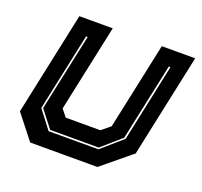

<svg xmlns="http://www.w3.org/2000/svg" viewBox="-100 -653 804 765"><g transform="rotate(20 302.0 -270.0)"><path d="M100.5 0 19.5 -103 112.5 -540H254L175.5 -172L199.5 -141.5H346.5L383.5 -172L462 -540H603.5L510.5 -103L385.5 0ZM154 -67.5H365L453 -144L523 -473.5H516L446 -146L364 -74.5H158L102 -146.5L172 -473.5H165L95 -144.5Z"/></g></svg>

Font: Tourney ExtraBold
Style: Italic
Weight: 800
Italic angle: -12°
Version: Version 1.015